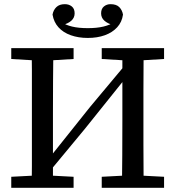

<svg xmlns="http://www.w3.org/2000/svg" viewBox="-20 -901 841 921"><path d="M132 0Q133 -52 133 -103.5Q133 -155 133 -207Q133 -259 133 -311V-360Q133 -412 133 -463.5Q133 -515 133 -567Q133 -619 132 -670H236Q235 -593 234.5 -515.5Q234 -438 234 -360V0ZM565 0Q566 -77 566.5 -156Q567 -235 567 -321V-670H669Q669 -619 668.5 -567.5Q668 -516 668 -464Q668 -412 668 -360V-311Q668 -260 668 -208Q668 -156 668.5 -104Q669 -52 669 0ZM34 0V-53L168 -60H200L333 -53V0ZM34 -618V-670H333V-618L200 -610H168ZM468 0V-53L601 -60H633L767 -53V0ZM468 -618V-670H767V-618L633 -610H601ZM195 -51 189 -145H218L412 -388L606 -620L613 -526H582L388 -284ZM401 -719Q356 -719 319.5 -732Q283 -745 260.5 -770Q238 -795 232 -831Q236 -853 250.5 -867Q265 -881 291 -881Q311 -881 324.5 -870Q338 -859 338 -837Q338 -816 322.5 -802Q307 -788 280 -781L274 -795Q295 -781 326 -773.5Q357 -766 401 -766Q445 -766 476 -773.5Q507 -781 529 -795L522 -781Q496 -788 480.5 -802Q465 -816 465 -837Q465 -859 478.5 -870Q492 -881 510 -881Q538 -881 552 -867Q566 -853 570 -831Q565 -795 542 -770Q519 -745 483 -732Q447 -719 401 -719Z"/></svg>

Font: Source Serif 4
Style: Regular
Weight: 400
Designer: Frank Grießhammer
Foundry: Adobe Systems Incorporated
Version: Version 4.004;hotconv 1.0.116;makeotfexe 2.5.65601